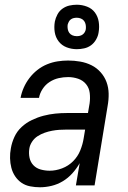

<svg xmlns="http://www.w3.org/2000/svg" viewBox="-20 -784 540 812"><path d="M149 8Q128 8 107.5 4Q87 0 71 -11Q55 -22 44 -38.5Q33 -55 28 -74.5Q23 -94 22.5 -115Q22 -136 26 -157Q30 -181 41 -205Q52 -229 71.5 -247Q91 -265 115 -276.5Q139 -288 164 -294.5Q189 -301 213.5 -303.5Q238 -306 263 -306H352L359 -347Q362 -369 359.5 -390.5Q357 -412 344 -428Q331 -444 310.5 -451Q290 -458 268 -458Q248 -458 228 -453.5Q208 -449 190 -437.5Q172 -426 160 -407.5Q148 -389 145 -370H67Q71 -392 80.5 -413.5Q90 -435 104.5 -454Q119 -473 138 -488Q157 -503 179 -512Q201 -521 223.5 -524.5Q246 -528 268 -528Q294 -528 319.5 -523.5Q345 -519 367 -508Q389 -497 405.5 -478.5Q422 -460 430.5 -437Q439 -414 439.5 -388Q440 -362 435 -335L380 0H301L317 -94Q304 -71 286 -51Q268 -31 245.5 -17.5Q223 -4 198 2Q173 8 149 8ZM190 -62Q216 -62 242.5 -72Q269 -82 289 -102Q309 -122 319.5 -148Q330 -174 334 -200L340 -236H263Q247 -236 231.5 -235Q216 -234 200 -231Q184 -228 168.5 -222.5Q153 -217 139 -208Q125 -199 115.5 -184.5Q106 -170 104 -155Q101 -135 105 -116.5Q109 -98 121.5 -85Q134 -72 152.5 -67Q171 -62 190 -62ZM305 -576Q282 -576 261.5 -584Q241 -592 228 -609Q215 -626 211.5 -648Q208 -670 212 -693Q215 -708 223 -723Q231 -738 244.5 -747.5Q258 -757 273.5 -760.5Q289 -764 305 -764Q327 -764 348 -756Q369 -748 381.5 -731Q394 -714 397.5 -692Q401 -670 397 -647Q395 -632 386.5 -617Q378 -602 365 -592.5Q352 -583 336 -579.5Q320 -576 305 -576ZM305 -631Q311 -631 317.5 -632.5Q324 -634 329.5 -638Q335 -642 338.5 -648Q342 -654 343 -661Q344 -670 342.5 -679Q341 -688 336 -695Q331 -702 322.5 -705.5Q314 -709 305 -709Q298 -709 291.5 -707.5Q285 -706 279.5 -702Q274 -698 271 -692Q268 -686 266 -679Q265 -670 266.5 -661Q268 -652 273 -645Q278 -638 286.5 -634.5Q295 -631 305 -631Z"/></svg>

Font: Iosevka SS04 Oblique
Style: Regular
Weight: 400
Italic angle: -9°
Monospace: yes
Designer: Belleve Invis
Foundry: Belleve Invis
Version: Version 19.0.0; ttfautohint (v1.8.4)